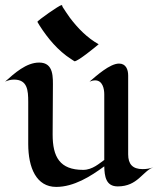

<svg xmlns="http://www.w3.org/2000/svg" viewBox="-25 -725 623 755"><path d="M578 -67C564 -62 550 -60 536 -60C496 -60 479 -80 479 -118V-428C479 -452 470 -475 443 -475C407 -475 354 -427 327 -404C334 -407 342 -409 349 -409C378 -409 385 -377 385 -354V-96C366 -83 339 -57 302 -57C210 -57 182 -108 182 -196C182 -257 183 -318 183 -378C183 -419 188 -479 129 -479C78 -479 32 -437 -5 -404C6 -409 18 -412 30 -412C83 -412 86 -370 86 -324V-159C86 -65 118 10 196 10C265 10 331 -31 385 -71C386 -32 391 8 438 8C517 8 535 -52 578 -67ZM363 -551C318 -576 281 -614 250 -655C240 -669 230 -684 221 -698C220 -701 220 -705 217 -705C209 -705 122 -644 122 -639C122 -639 131 -624 131 -624C163 -574 203 -526 254 -493C254 -493 268 -484 268 -484C282 -484 350 -540 363 -551Z"/></svg>

Font: Fondamento
Style: Regular
Weight: 400
Designer: Astigmatic (AOETI)
Foundry: Astigmatic (AOETI)
Version: Version 1.001